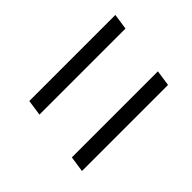

<svg xmlns="http://www.w3.org/2000/svg" viewBox="-50 -624 549 549"><g transform="rotate(-45 224.0 -350.0)"><path d="M79 -474H427L420 -426H72ZM51 -274H399L392 -226H44Z"/></g></svg>

Font: Pathway Extreme Condensed Thin
Style: Italic
Weight: 250
Width: 3
Italic angle: -8°
Version: Version 1.001;gftools[0.9.26]